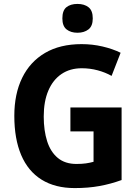

<svg xmlns="http://www.w3.org/2000/svg" viewBox="-20 -949 709 979"><path d="M339 -401H600V-31Q545 -11 487.5 -0.5Q430 10 361 10Q261 10 192 -33Q123 -76 88 -158.5Q53 -241 53 -358Q53 -470 93 -552Q133 -634 209.5 -679Q286 -724 396 -724Q451 -724 502.5 -712Q554 -700 595 -680L549 -562Q517 -580 478 -590.5Q439 -601 397 -601Q337 -601 293.5 -571.5Q250 -542 226.5 -487Q203 -432 203 -355Q203 -283 220.5 -228.5Q238 -174 275 -143.5Q312 -113 370 -113Q398 -113 418.5 -116Q439 -119 457 -124V-279H339ZM375 -929Q410 -929 431.5 -912Q453 -895 453 -855Q453 -816 431 -799Q409 -782 375 -782Q341 -782 319.5 -799Q298 -816 298 -855Q298 -896 319 -912.5Q340 -929 375 -929Z"/></svg>

Font: Noto Sans Thai SemiCondensed
Style: Bold
Weight: 700
Width: 4
Designer: Monotype Design Team
Foundry: Monotype Imaging Inc.
Version: Version 2.001